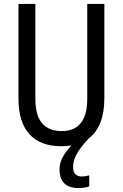

<svg xmlns="http://www.w3.org/2000/svg" viewBox="-20 -785 625 977"><path d="M352 64Q352 113 396 113Q408 113 418 111Q428 109 434 107V163Q412 172 380 172Q283 172 283 76Q283 42 301.5 10.5Q320 -21 344 -45Q320 -41 292 -41Q185 -41 129.5 -102.5Q74 -164 74 -283V-765H160V-282Q160 -198 194 -158Q228 -118 294 -118Q424 -118 424 -283V-765H511V-283Q510 -140 432 -81Q385 -30 368.5 2Q352 34 352 64Z"/></svg>

Font: Noto Sans Tamil UI Condensed
Style: Regular
Weight: 400
Width: 3
Designer: Jelle Bosma - Monotype Design Team
Foundry: Monotype Imaging Inc.
Version: Version 2.004; ttfautohint (v1.8.4.7-5d5b)